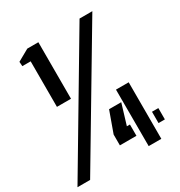

<svg xmlns="http://www.w3.org/2000/svg" viewBox="-240 -930 995 1059"><g transform="rotate(-30 258.0 -400.0)"><path d="M69 -440.5V-730.5H16L14 -759L88 -800.5H158.5V-440.5ZM-54.5 0 420.5 -800H502L26 0ZM399 0 398.5 -360H479.5V0ZM263.5 -83V-152L311.5 -285.5H389L349.5 -155H369V-83ZM509.5 -83V-155H550V-83Z"/></g></svg>

Font: Big Shoulders Stencil Text
Style: Bold
Weight: 700
Designer: Patric King
Foundry: XO Type Co
Version: Version 1.000